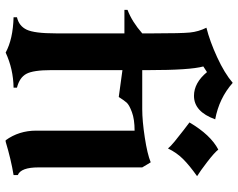

<svg xmlns="http://www.w3.org/2000/svg" viewBox="-102 -713 843 679"><g transform="rotate(90 319.5 -373.5)"><path d="M413 -622Q457 -697 509 -724Q520 -710 552.5 -685Q585 -660 603 -649Q565 -622 542.5 -599.5Q520 -577 505 -546Q498 -555 481 -569Q464 -583 440 -601.5Q416 -620 413 -622ZM554 -485 572 -455V-88Q572 -26 599 -15V0Q544 9 481 28H476Q442 -19 442 -80V-428Q402 -428 376.5 -418.5Q351 -409 343 -400Q335 -391 323 -372L228 -385V-133Q228 -70 241 -45.5Q254 -21 290 -12V0Q224 1 166 28Q118 2 41 0V-12Q72 -19 85 -46.5Q98 -74 98 -149V-392H15V-403Q57 -419 98 -455V-497Q98 -593 95 -623.5Q92 -654 78 -682Q126 -694 182.5 -720Q239 -746 273 -775Q327 -727 402 -713Q375 -638 319 -638Q273 -638 235 -684L215 -671Q228 -624 228 -477V-455H366Q407 -455 466 -464Q525 -473 554 -485Z"/></g></svg>

Font: NewRocker
Style: Regular
Weight: 400
Designer: Pablo Impallari, Brenda Gallo, Rodrigo Fuenzalida
Foundry: Pablo Impallari, Brenda Gallo, Rodrigo Fuenzalida
Version: Version 1.000